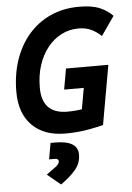

<svg xmlns="http://www.w3.org/2000/svg" viewBox="-64 -750 750 1094"><g transform="rotate(-5 311.0 -203.0)"><path d="M290 9.8Q168.5 9.8 100.3 -59.1Q32.2 -127.9 32.2 -250.5Q32.2 -348.1 59.8 -430.7Q87.4 -513.2 139.6 -574.5Q191.9 -635.7 265.6 -669.4Q339.4 -703.1 431.2 -703.1Q504.4 -703.1 549.1 -683.8Q593.8 -664.6 621.6 -634.3L545.9 -525.4Q522.9 -548.3 491.2 -564.2Q459.5 -580.1 416.5 -580.1Q363.8 -580.1 318.4 -556.9Q272.9 -533.7 239 -491.2Q205.1 -448.7 186.3 -390.9Q167.5 -333 167.5 -263.2Q167.5 -113.3 312.5 -113.3Q365.7 -113.3 408.4 -122.3Q451.2 -131.3 478.5 -137.7L507.8 -19.5Q483.9 -13.2 424.1 -1.7Q364.3 9.8 290 9.8ZM377.9 -19.5 438 -358.9H567.9L507.8 -19.5ZM304.7 -240.2 325.7 -358.9H564.9L543.9 -240.2ZM240.2 296.9 164.1 233.9Q194.3 212.4 216.6 195.6Q238.8 178.7 238.8 163.6Q238.8 148.4 216.3 148.4H184.6L201.2 55.7H228Q356.9 55.7 356.9 135.7Q356.9 186 322.8 224.9Q288.6 263.7 240.2 296.9Z"/></g></svg>

Font: Cascadia Mono NF
Style: Italic
Weight: 400
Italic angle: -10°
Monospace: yes
Designer: Aaron Bell
Foundry: Saja Typeworks
Version: Version 2404.023